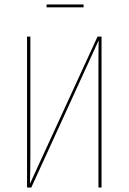

<svg xmlns="http://www.w3.org/2000/svg" viewBox="-20 -846 580 866"><path d="M438 0H424V-523Q424 -624 425 -664L121 0H102V-681H117V-146Q117 -81 115 -17L420 -681H438ZM190 -813V-826H357V-813Z"/></svg>

Font: Fira Sans Compressed Hair
Style: Regular
Weight: 100
Width: 1
Designer: bBox Type GmbH & Carrois Corporate GbR & Edenspiekermann AG
Foundry: bBox Type GmbH & Carrois Corporate GbR & Edenspiekermann AG
Version: Version 4.301